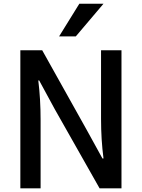

<svg xmlns="http://www.w3.org/2000/svg" viewBox="-20 -1035 778 1055"><path d="M91.8 0V-758.8H211.9L457 -320.3L543 -164.1H548.8Q535.2 -266.6 535.2 -381.8V-758.8H647.5V0H527.3L281.2 -434.6L195.3 -592.8H190.4Q203.1 -491.2 203.1 -375V0ZM304.7 -835 416 -1014.6H548.8L396.5 -835Z"/></svg>

Font: Gothic A1 SemiBold
Style: Regular
Weight: 600
Version: Version 2.50